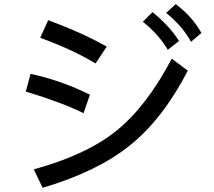

<svg xmlns="http://www.w3.org/2000/svg" viewBox="-20 -852 1040 935"><path d="M960.9 -691.4 910.2 -648.4Q867.2 -726.6 789.1 -789.1L835.9 -832Q918 -769.5 960.9 -691.4ZM851.6 -652.3 796.9 -609.4Q753.9 -683.6 675.8 -746.1L722.7 -793Q808.6 -722.7 851.6 -652.3ZM500 -625 445.3 -543Q335.9 -609.4 175.8 -668L214.8 -753.9Q382.8 -691.4 500 -625ZM894.5 -507.8Q773.4 -273.4 613.3 -144.5Q453.1 -15.6 187.5 62.5L144.5 -27.3Q402.3 -97.7 548.8 -216.8Q695.3 -335.9 816.4 -566.4ZM418 -390.6 386.7 -300.8Q285.2 -351.6 105.5 -406.2L128.9 -492.2Q277.3 -460.9 418 -390.6Z"/></svg>

Font: Droid Sans Fallback
Style: Regular
Weight: 400
Designer: Steve Matteson
Foundry: Ascender Corporation
Version: 3.00 (Khmer version)